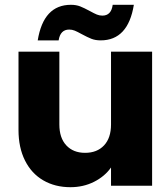

<svg xmlns="http://www.w3.org/2000/svg" viewBox="-20 -773 664 799"><path d="M613 -558V0H442V-76Q416 -39 371.5 -16.5Q327 6 273 6Q209 6 160 -22.5Q111 -51 84 -105Q57 -159 57 -232V-558H227V-255Q227 -199 256 -168Q285 -137 334 -137Q384 -137 413 -168Q442 -199 442 -255V-558ZM275 -753Q297 -753 313.5 -746.5Q330 -740 354 -727Q372 -717 383 -712.5Q394 -708 406 -708Q443 -708 449 -753H537Q513 -605 399 -605Q377 -605 360.5 -611.5Q344 -618 320 -631Q302 -641 291 -645.5Q280 -650 268 -650Q231 -650 224 -605H137Q161 -753 275 -753Z"/></svg>

Font: Poppins A&M
Style: Bold-A&M
Weight: 700
Designer: Ninad Kale (Devanagari), Jonny Pinhorn (Latin)
Foundry: Indian Type Foundry
Version: 4.004